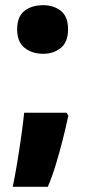

<svg xmlns="http://www.w3.org/2000/svg" viewBox="-20 -580 331 739"><path d="M46 -467Q46 -516 74 -538Q102 -560 146 -560Q187 -560 214.5 -538Q242 -516 242 -467Q242 -419 214.5 -396Q187 -373 146 -373Q103 -373 74.5 -396Q46 -419 46 -467ZM243 -135Q234 -92 221.5 -42.5Q209 7 194.5 54.5Q180 102 164 139H29Q38 96 46.5 44.5Q55 -7 62 -57Q69 -107 73 -146H236Z"/></svg>

Font: Noto Sans SemiCondensed Black
Style: Regular
Weight: 900
Width: 4
Designer: Monotype Design Team
Foundry: Monotype Imaging Inc.
Version: Version 2.013; ttfautohint (v1.8.4.7-5d5b)